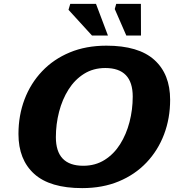

<svg xmlns="http://www.w3.org/2000/svg" viewBox="-20 -955 913 988"><path d="M855.5 -441.5Q855.5 -346 824.2 -263.5Q793 -181 734 -118.8Q675 -56.5 591.5 -21.8Q508 13 403 13Q237 13 156 -60.2Q75 -133.5 75 -265.5Q75 -361 106.2 -443.5Q137.5 -526 196.5 -588.2Q255.5 -650.5 339 -685.2Q422.5 -720 527.5 -720Q693 -720 774.2 -646.8Q855.5 -573.5 855.5 -441.5ZM267.5 -249Q267.5 -102 408.5 -102Q470.5 -102 518.2 -132Q566 -162 598 -212.8Q630 -263.5 646.5 -327.2Q663 -391 663 -458Q663 -605 522 -605Q460 -605 412.2 -575Q364.5 -545 332.5 -494.2Q300.5 -443.5 284 -379.8Q267.5 -316 267.5 -249ZM535.5 -772H453.5L332.5 -904.5L341.5 -935H474ZM705.5 -772H630L570.5 -908.5L578 -935H705Z"/></svg>

Font: Newsreader Caption
Style: Bold Italic
Weight: 700
Italic angle: -17°
Designer: Hugues Gentile
Foundry: Production Type
Version: Version 1.001